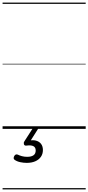

<svg xmlns="http://www.w3.org/2000/svg" viewBox="-20 -1000 685 1490"><path d="M187 264Q163 264 137 258.5Q111 253 93 240Q85 234 86 225.5Q87 217 91 210Q97 201 103.5 199Q110 197 118 200Q132 207 150.5 212Q169 217 191 217Q223 217 240 205Q257 193 257 168Q257 143 238.5 134Q220 125 185 130Q177 131 173 128.5Q169 126 166 121Q164 114 164.5 108.5Q165 103 171 94L234 -4H278L207 108L192 94Q231 84 258 91Q285 98 299 117Q313 136 313 164Q313 195 297 217.5Q281 240 253 252Q225 264 187 264ZM0 460H645V470H0ZM0 -20H645V0H0ZM0 -505H645V-500H0ZM0 -980H645V-970H0Z"/></svg>

Font: Playwrite NO Guides
Style: Regular
Weight: 400
Designer: Veronika Burian, José Scaglione
Foundry: TypeTogether
Version: Version 1.003